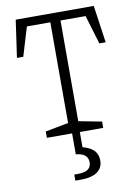

<svg xmlns="http://www.w3.org/2000/svg" viewBox="-106 -799 833 1151"><g transform="rotate(-10 310.0 -224.0)"><path d="M133.5 -38.5 289.5 -68.5 274 -36.5V-698.5L289.5 -678.5H111L138 -700.5L78.5 -503H40L72.5 -730H547.5L580 -503H541.5L482 -700.5L509 -678.5H326.5L336 -698.5V-36.5L320.5 -68.5L476.5 -38.5V0H133.5ZM257 245.5H276.5Q322.5 245.5 341.5 230.5Q360.5 215.5 360.5 189Q360.5 162 342.5 146.5Q324.5 131 287 127.5V-24H334V114L318.5 89.5Q366.5 97.5 395.8 121.8Q425 146 425 189.5Q425 234.5 390.5 258.5Q356 282.5 289 282.5H257Z"/></g></svg>

Font: Monaspace Xenon Var
Style: Regular
Weight: 400
Designer: Riley Cran and the Lettermatic Team
Version: Version 1.000 (Monaspace Xenon Var)